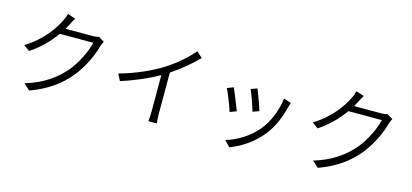

<svg xmlns="http://www.w3.org/2000/svg" viewBox="-69 -1330 4139 1928"><g transform="rotate(15 2000.0 -366.0)"><path d="M530 -776 448 -803C442 -779 428 -745 419 -728C376 -638 276 -490 104 -388L166 -342C277 -415 360 -505 420 -589H768C746 -495 684 -363 605 -269C513 -162 386 -70 206 -18L270 41C458 -28 577 -120 668 -230C756 -338 818 -473 845 -576C850 -590 859 -613 867 -626L807 -662C792 -656 772 -653 745 -653H462L489 -702C499 -720 515 -752 530 -776Z M1090 -356 1126 -287C1267 -331 1406 -392 1512 -452V-74C1512 -38 1509 10 1506 28H1594C1590 10 1588 -38 1588 -74V-499C1691 -568 1782 -643 1859 -723L1799 -778C1729 -694 1632 -610 1527 -544C1416 -475 1262 -403 1090 -356Z M2480 -573 2414 -550C2434 -507 2481 -379 2491 -334L2557 -358C2545 -401 2496 -533 2480 -573ZM2840 -519 2764 -544C2747 -416 2696 -289 2624 -201C2542 -99 2417 -23 2300 11L2359 71C2470 29 2591 -47 2684 -164C2756 -255 2799 -363 2826 -474C2830 -486 2834 -501 2840 -519ZM2247 -523 2181 -497C2200 -464 2255 -324 2270 -272L2338 -298C2319 -349 2266 -482 2247 -523Z M3530 -776 3448 -803C3442 -779 3428 -745 3419 -728C3376 -638 3276 -490 3104 -388L3166 -342C3277 -415 3360 -505 3420 -589H3768C3746 -495 3684 -363 3605 -269C3513 -162 3386 -70 3206 -18L3270 41C3458 -28 3577 -120 3668 -230C3756 -338 3818 -473 3845 -576C3850 -590 3859 -613 3867 -626L3807 -662C3792 -656 3772 -653 3745 -653H3462L3489 -702C3499 -720 3515 -752 3530 -776Z"/></g></svg>

Font: Noto Sans JP DemiLight
Style: Regular
Weight: 350
Designer: Ryoko NISHIZUKA 西塚涼子 (kana, bopomofo & ideographs); Paul D. Hunt (Latin, Greek & Cyrillic); Sandoll Communications 산돌커뮤니
Foundry: Adobe
Version: Version 2.004;hotconv 1.0.118;makeotfexe 2.5.65603